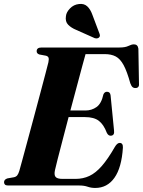

<svg xmlns="http://www.w3.org/2000/svg" viewBox="-24 -941 725 974"><path d="M379 0H17.5Q5.5 0 1 -4.8Q-3.5 -9.5 -3.5 -16.5Q-3.5 -30.5 13.5 -36L47.5 -42Q58 -44.5 63.8 -52Q69.5 -59.5 74 -74Q78 -87.5 89 -128.5Q100 -169.5 115.5 -226.5Q131 -283.5 147.8 -346.2Q164.5 -409 180 -466.8Q195.5 -524.5 206.5 -566.8Q217.5 -609 221.5 -625Q225 -641.5 222 -648.8Q219 -656 208.5 -658.5L176 -664.5Q162 -669 162 -681Q162 -700 186.5 -700H581.5Q611.5 -700 627.5 -708Q643.5 -716 655.5 -716Q675 -716 678 -694L681 -520Q684 -496.5 666 -494.5Q656 -493.5 649.2 -498.5Q642.5 -503.5 637 -518.5Q620.5 -578.5 603.2 -610.5Q586 -642.5 563.2 -654.5Q540.5 -666.5 507 -666.5H410Q405 -649 393.2 -605.5Q381.5 -562 365.8 -503Q350 -444 333 -380.5H410Q441 -380.5 465.8 -398Q490.5 -415.5 500.5 -462Q506.5 -475.5 518.5 -475.5Q535 -475.5 537 -457L554.5 -279Q558 -253.5 538 -252.5Q525.5 -252 518 -267Q502 -309.5 477.2 -328.2Q452.5 -347 407.5 -347H324Q308 -285.5 293.2 -229.2Q278.5 -173 268.2 -132.8Q258 -92.5 255 -78.5Q249.5 -54 257.8 -43.8Q266 -33.5 293.5 -33.5H359Q397.5 -33.5 429.5 -48.5Q461.5 -63.5 492.5 -99Q523.5 -134.5 558.5 -195.5Q570.5 -216 583 -216Q600.5 -216 599.5 -192Q593 -90.5 556.5 -39Q520 12.5 459 12.5Q438.5 12.5 420.5 6.2Q402.5 0 379 0ZM444.5 -866.5 481 -769.5Q483 -764.5 482.8 -759.5Q482.5 -754.5 478 -750.5Q473.5 -746.5 467.2 -746.2Q461 -746 456.5 -747.5L363.5 -789Q337.5 -799.5 321.8 -815.5Q306 -831.5 310.5 -859.5Q312.5 -879 331 -898.2Q349.5 -917.5 376 -920.5Q402 -924 418.2 -909.2Q434.5 -894.5 444.5 -866.5Z"/></svg>

Font: Fraunces 72pt S000
Style: Bold Italic
Weight: 700
Italic angle: -16°
Version: Version 1.000; ttfautohint (v1.8.3)